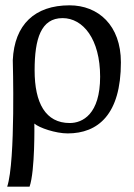

<svg xmlns="http://www.w3.org/2000/svg" viewBox="-20 -481 503 721"><path d="M241 -461C111 -461 34 -389 28 -255C28 -255 39 123 7 220H91C112 160 109 -17 109 -17C127 -1 189 20 234 20C348 20 434 -51 434 -247C434 -386 349 -461 241 -461ZM215 -413C292 -413 356 -334 356 -193C356 -52 290 -19 242 -19C151 -19 110 -94 110 -217C110 -336 134 -413 215 -413Z"/></svg>

Font: Veleka
Style: Bold Italic
Weight: 700
Italic angle: -12°
Designer: Stefan Peev, Context Ltd, 2016; SIL International, 1997-2014.
Foundry: Stefan Peev, Context Ltd, 2016
Version: Version 5.000